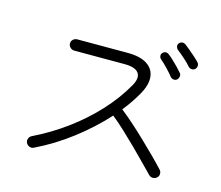

<svg xmlns="http://www.w3.org/2000/svg" viewBox="-107 -952 1215 1054"><g transform="rotate(15 500.0 -425.0)"><path d="M167 -42Q155 -36 142.5 -40.5Q130 -45 124 -57Q118 -69 122.5 -81.5Q127 -94 139 -100Q238 -148 325.5 -212.5Q413 -277 483.5 -353.5Q554 -430 601 -513Q628 -560 609.5 -587Q591 -614 529 -614H243Q230 -614 220 -623.5Q210 -633 210 -646Q210 -660 220 -669Q230 -678 243 -678H529Q602 -678 641 -652Q680 -626 684 -581.5Q688 -537 656 -481Q624 -424 581 -371Q618 -342 657.5 -306.5Q697 -271 735.5 -234Q774 -197 807 -164Q840 -131 863 -106Q873 -96 873 -82.5Q873 -69 863 -60Q853 -51 840 -51Q827 -51 817 -61Q794 -84 761.5 -117.5Q729 -151 691 -188.5Q653 -226 615 -261.5Q577 -297 542 -325Q466 -241 369.5 -167Q273 -93 167 -42ZM830 -608Q822 -601 811 -602Q800 -603 792 -612Q779 -629 756 -653Q733 -677 716 -691Q708 -698 707 -708.5Q706 -719 713 -726Q721 -735 731.5 -735Q742 -735 750 -728Q761 -720 777 -705Q793 -690 808.5 -674Q824 -658 833 -647Q841 -639 839.5 -627.5Q838 -616 830 -608ZM911 -689Q903 -682 892 -682.5Q881 -683 873 -691Q859 -708 834 -730Q809 -752 792 -765Q784 -772 782 -782.5Q780 -793 787 -801Q795 -810 805.5 -810.5Q816 -811 825 -804Q836 -796 852.5 -782Q869 -768 885.5 -753.5Q902 -739 912 -728Q920 -720 919.5 -708.5Q919 -697 911 -689Z"/></g></svg>

Font: Zen Maru Gothic
Style: Regular
Weight: 400
Designer: Yoshimichi Ohira
Foundry: Positype
Version: Version 1.002